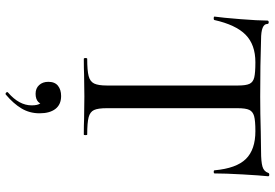

<svg xmlns="http://www.w3.org/2000/svg" viewBox="-166 -528 970 677"><g transform="rotate(90 318.5 -189.0)"><path d="M50 -460Q49 -458 43.5 -458Q38 -458 38 -461Q42 -489 47 -552Q52 -615 52 -647Q52 -652 58 -652Q64 -652 64 -647Q64 -625 119 -625Q205 -622 320 -622Q379 -622 445 -624L513 -625Q550 -625 567 -630Q584 -635 589 -650Q590 -654 595.5 -654Q601 -654 601 -650Q598 -622 594.5 -560Q591 -498 591 -461Q591 -458 585.5 -458Q580 -458 580 -461Q573 -538 540 -571.5Q507 -605 442 -605Q405 -605 389 -600.5Q373 -596 367 -583.5Q361 -571 361 -542V-81Q361 -50 367.5 -36Q374 -22 393 -17Q412 -12 454 -12Q456 -12 456 -6Q456 0 454 0Q419 0 399 -1L320 -2L243 -1Q223 0 187 0Q184 0 184 -6Q184 -12 187 -12Q228 -12 247.5 -17Q267 -22 274 -36.5Q281 -51 281 -81V-544Q281 -572 275 -584.5Q269 -597 252.5 -601Q236 -605 199 -605Q137 -605 102 -570.5Q67 -536 50 -460ZM311 276Q307 276 305 272.5Q303 269 306 267Q351 228 351 184Q351 163 344.5 154Q338 145 326 142L347 132Q349 151 339 160.5Q329 170 310 170Q291 170 279.5 157.5Q268 145 268 125Q268 102 282 91Q296 80 318 80Q348 80 363.5 100Q379 120 379 156Q379 191 362 219.5Q345 248 313 275Z"/></g></svg>

Font: Cormorant SC Medium
Style: Regular
Weight: 500
Designer: Christian Thalmann (Catharsis Fonts)
Foundry: Catharsis Fonts
Version: Version 4.000